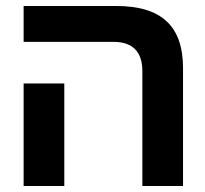

<svg xmlns="http://www.w3.org/2000/svg" viewBox="-20 -622 686 642"><path d="M456 0H592V-394C592 -535 520 -602 368 -602H59V-482H360C423 -482 456 -449 456 -385ZM59 -343V0H195V-343Z"/></svg>

Font: Noto Sans Hebrew ExtraCondensed
Style: Bold
Weight: 700
Width: 2
Designer: Monotype Design Team
Foundry: Monotype Imaging Inc.
Version: Version 2.004